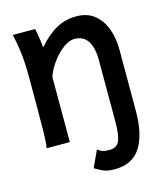

<svg xmlns="http://www.w3.org/2000/svg" viewBox="-136 -829 1009 1162"><g transform="rotate(-15 369.0 -247.5)"><path d="M51.8 -715.3H190.9Q194.8 -702.6 198.5 -679.9Q202.1 -657.2 205.6 -634Q209 -610.8 210.4 -595.7Q270 -664.1 327.1 -694.6Q384.3 -725.1 450.2 -725.1Q520.5 -725.1 565.2 -688.5Q609.9 -651.9 631.1 -592.5Q652.3 -533.2 652.3 -463.9V-80.6Q652.3 67.9 601.1 148.7Q549.8 229.5 436 229.5Q391.6 229.5 362.3 215.6Q333 201.7 315.9 189.9L364.3 85.4Q375 95.7 391.8 102.1Q408.7 108.4 437 108.4Q484.9 108.4 500.2 70.6Q515.6 32.7 515.6 -43.9V-437Q515.6 -478 505.9 -514.2Q496.1 -550.3 471.9 -573Q447.8 -595.7 404.3 -595.7Q378.9 -595.7 350.3 -578.4Q321.8 -561 294.9 -532.7Q268.1 -504.4 247.6 -471.4Q227.1 -438.5 217.3 -407.7V0H71.8Q78.6 -35.2 79.6 -100.3Q80.6 -165.5 80.6 -252V-439.5Q80.6 -540.5 71 -609.4Q61.5 -678.2 51.8 -715.3Z"/></g></svg>

Font: Andika
Style: Bold
Weight: 700
Designer: Victor Gaultney, Annie Olsen, Julie Remington, Don Collingsworth, Eric Hays, Becca Hirsbrunner
Foundry: SIL International
Version: Version 6.101